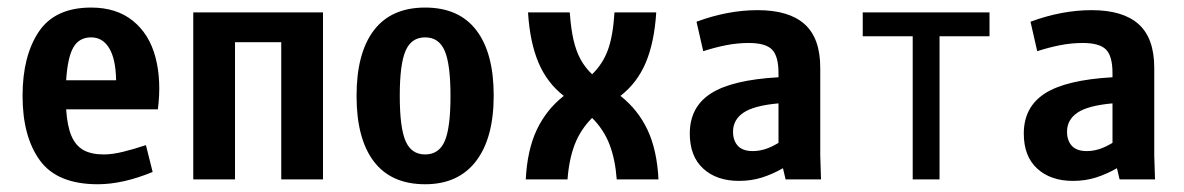

<svg xmlns="http://www.w3.org/2000/svg" viewBox="-20 -470 3102 503"><path d="M236.3 12.7Q129.9 12.7 84.5 -49.8Q39.1 -112.3 39.1 -218.8Q39.1 -323.2 81.5 -386.7Q124 -450.2 218.8 -450.2Q285.2 -450.2 328.1 -415.5Q371.1 -380.9 387.2 -320.3Q403.3 -259.8 393.6 -183.6H153.3Q156.2 -139.6 167 -114.3Q177.7 -88.9 198.2 -77.1Q218.8 -65.4 252 -65.4Q274.4 -65.4 302.2 -72.3Q330.1 -79.1 362.3 -89.8L379.9 -19.5Q301.8 12.7 236.3 12.7ZM284.2 -259.8Q283.2 -315.4 266.1 -343.8Q249 -372.1 218.8 -372.1Q187.5 -372.1 172.4 -346.2Q157.2 -320.3 153.3 -259.8Z M716.8 0V-359.4H595.7V0H486.3V-437.5H826.2V0Z M1093.8 12.7Q1004.9 12.7 959.5 -46.9Q914.1 -106.4 914.1 -218.8Q914.1 -331.1 959.5 -390.6Q1004.9 -450.2 1093.8 -450.2Q1182.6 -450.2 1228 -390.6Q1273.4 -331.1 1273.4 -219.7Q1273.4 -108.4 1227.1 -47.9Q1180.7 12.7 1093.8 12.7ZM1093.8 -65.4Q1129.9 -65.4 1145 -100.1Q1160.2 -134.8 1160.2 -218.3Q1160.2 -301.8 1145 -336.9Q1129.9 -372.1 1093.8 -372.1Q1057.6 -372.1 1042.5 -336.9Q1027.3 -301.8 1027.3 -218.8Q1027.3 -135.7 1042.5 -100.6Q1057.6 -65.4 1093.8 -65.4Z M1357.4 0Q1361.3 -77.1 1386.2 -129.9Q1411.1 -182.6 1457 -218.8Q1413.1 -252.9 1390.6 -306.2Q1368.2 -359.4 1363.3 -437.5H1472.7Q1475.6 -395.5 1482.4 -365.7Q1489.3 -335.9 1501 -314.5Q1512.7 -293 1531.2 -275.4Q1558.6 -301.8 1572.3 -338.4Q1585.9 -375 1589.8 -437.5H1699.2Q1694.3 -359.4 1671.9 -306.2Q1649.4 -252.9 1605.5 -218.8Q1651.4 -182.6 1676.3 -129.9Q1701.2 -77.1 1705.1 0H1595.7Q1591.8 -52.7 1576.7 -91.8Q1561.5 -130.9 1531.2 -161.1Q1501 -130.9 1485.8 -91.8Q1470.7 -52.7 1466.8 0Z M1916 3.9Q1857.4 3.9 1822.3 -28.3Q1787.1 -60.5 1787.1 -120.1Q1787.1 -189.5 1842.3 -225.1Q1897.5 -260.7 2019.5 -267.6V-278.3Q2019.5 -323.2 2002.4 -340.3Q1985.4 -357.4 1941.4 -357.4Q1912.1 -357.4 1882.3 -351.6Q1852.5 -345.7 1822.3 -335.9L1804.7 -413.1Q1886.7 -443.4 1964.8 -443.4Q2046.9 -443.4 2087.9 -406.7Q2128.9 -370.1 2128.9 -292V-62.5L2130.9 0H2038.1L2031.2 -29.3Q2003.9 -13.7 1976.1 -4.9Q1948.2 3.9 1916 3.9ZM1952.1 -74.2Q1967.8 -74.2 1983.9 -79.1Q2000 -84 2019.5 -95.7V-199.2Q1955.1 -193.4 1927.7 -174.8Q1900.4 -156.2 1900.4 -125Q1900.4 -101.6 1913.1 -87.9Q1925.8 -74.2 1952.1 -74.2Z M2441.4 -375V0H2371.1V-375H2240.2V-437.5H2572.3V-375Z M2791 3.9Q2732.4 3.9 2697.3 -28.3Q2662.1 -60.5 2662.1 -120.1Q2662.1 -189.5 2717.3 -225.1Q2772.5 -260.7 2894.5 -267.6V-278.3Q2894.5 -323.2 2877.4 -340.3Q2860.4 -357.4 2816.4 -357.4Q2787.1 -357.4 2757.3 -351.6Q2727.5 -345.7 2697.3 -335.9L2679.7 -413.1Q2761.7 -443.4 2839.8 -443.4Q2921.9 -443.4 2962.9 -406.7Q3003.9 -370.1 3003.9 -292V-62.5L3005.9 0H2913.1L2906.2 -29.3Q2878.9 -13.7 2851.1 -4.9Q2823.2 3.9 2791 3.9ZM2827.1 -74.2Q2842.8 -74.2 2858.9 -79.1Q2875 -84 2894.5 -95.7V-199.2Q2830.1 -193.4 2802.7 -174.8Q2775.4 -156.2 2775.4 -125Q2775.4 -101.6 2788.1 -87.9Q2800.8 -74.2 2827.1 -74.2Z"/></svg>

Font: Sudo Variable
Style: Regular
Weight: 400
Monospace: yes
Designer: Jens Kutilek
Foundry: Jens Kutilek
Version: Version 0.040